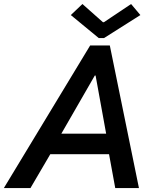

<svg xmlns="http://www.w3.org/2000/svg" viewBox="-63 -949 782 969"><path d="M392.1 -719.7H491.2L638.2 0H518.6L487.3 -170.9H190.9L90.8 0H-43.5ZM294.4 -873 353 -928.7 456.5 -836.9H461.4L598.6 -928.7L645.5 -873L461.9 -756.8H435.5ZM472.7 -274.4 419.4 -567.9H415.5L246.6 -274.4Z"/></svg>

Font: Reddit Sans Vanilla SemiBold
Style: Italic
Weight: 600
Italic angle: -11.25°
Designer: Stephen Hutchings
Version: Version 1.013